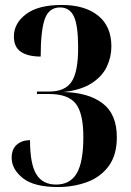

<svg xmlns="http://www.w3.org/2000/svg" viewBox="-20 -744 527 774"><path d="M214 10Q117 10 72 -26Q27 -62 27 -108Q27 -143 48 -161Q69 -179 101 -179Q101 -83 126.5 -41.5Q152 0 206 0Q263 0 289.5 -45.5Q316 -91 316 -191Q316 -288 285 -326.5Q254 -365 179 -365H129V-375H179Q242 -375 268.5 -414.5Q295 -454 295 -551Q295 -641 278 -677.5Q261 -714 222 -714Q177 -714 160.5 -667Q144 -620 144 -516Q93 -516 64.5 -535Q36 -554 36 -597Q36 -650 85 -687Q134 -724 229 -724Q322 -724 375.5 -681Q429 -638 429 -557Q429 -514 410.5 -475Q392 -436 349.5 -408.5Q307 -381 236 -373Q336 -371 393.5 -327.5Q451 -284 451 -191Q451 -118 417.5 -73.5Q384 -29 329.5 -9.5Q275 10 214 10Z"/></svg>

Font: Noto Serif Display Condensed
Style: Bold
Weight: 700
Width: 3
Designer: Monotype Design Team
Foundry: Monotype Imaging Inc.
Version: Version 2.009